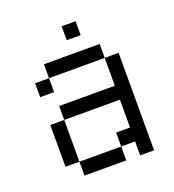

<svg xmlns="http://www.w3.org/2000/svg" viewBox="-117 -717 735 810"><g transform="rotate(-20 250.0 -312.5)"><path d="M312.5 -562.5V-625H250V-562.5ZM125 -62.5V0H312.5V-62.5ZM125 -62.5V-250H62.5V-62.5ZM375 -62.5V0H437.5V-437.5H375Q375 -437.5 375 -312.5H125V-250H375Q375 -250 375 -125H312.5V-62.5ZM125 -437.5H62.5V-375H125ZM125 -437.5H375V-500H125Z"/></g></svg>

Font: BFUnifontExMono
Style: Regular
Weight: 500
Version: Version 15.0.06